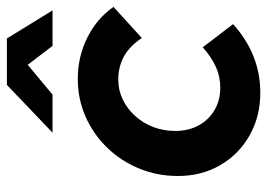

<svg xmlns="http://www.w3.org/2000/svg" viewBox="-131 -650 791 569"><g transform="rotate(-90 264.5 -365.5)"><path d="M274.3 10.4Q203.9 10.4 147.9 -21.2Q91.9 -52.9 59.6 -108.3Q27.4 -163.7 27.4 -234Q27.4 -295.2 49.8 -349.1Q72.1 -403 111.7 -443.7Q151.3 -484.5 203.4 -507.5Q255.6 -530.5 315.4 -530.5Q380.7 -530.5 437.4 -502.3Q494 -474.2 528.6 -424.7L436.3 -340.7Q412.8 -376.5 382.1 -393.5Q351.3 -410.5 312.6 -410.5Q281.9 -410.5 254.3 -397.3Q226.8 -384.1 205.6 -360.8Q184.3 -337.4 172.6 -306.9Q160.9 -276.3 160.9 -241.3Q160.9 -202.5 177.4 -172.3Q193.9 -142.2 222.9 -125.2Q251.9 -108.2 289 -108.2Q321.5 -108.2 350.5 -121.1Q379.6 -134.1 408.9 -160.1L477.5 -70.2Q387.9 10.4 274.3 10.4ZM155.8 -605.3 297.4 -740.6H435L518.2 -605.3H413L356.9 -678.9L268.6 -605.3Z"/></g></svg>

Font: Red Hat Display
Style: Italic
Weight: 300
Italic angle: -12°
Designer: Pentagram, MCKL
Foundry: Pentagram, MCKL
Version: Version 1.023